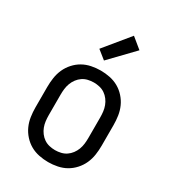

<svg xmlns="http://www.w3.org/2000/svg" viewBox="-187 -866 874 974"><g transform="rotate(30 250.0 -378.5)"><path d="M250 8Q223 8 196 2.5Q169 -3 146 -16Q123 -29 104.5 -49.5Q86 -70 75 -94.5Q64 -119 60 -146Q56 -173 56 -200V-320Q56 -347 60 -374Q64 -401 75 -425.5Q86 -450 104.5 -470.5Q123 -491 146 -504Q169 -517 196 -522.5Q223 -528 250 -528Q277 -528 304 -522.5Q331 -517 354 -504Q377 -491 395.5 -470.5Q414 -450 425 -425.5Q436 -401 440 -374Q444 -347 444 -320V-200Q444 -173 440 -146Q436 -119 425 -94.5Q414 -70 395.5 -49.5Q377 -29 354 -16Q331 -3 304 2.5Q277 8 250 8ZM250 -62Q267 -62 284 -66Q301 -70 315 -79.5Q329 -89 339.5 -103Q350 -117 356 -133Q362 -149 364 -166Q366 -183 366 -200V-320Q366 -337 364 -354Q362 -371 356 -387Q350 -403 339.5 -417Q329 -431 315 -440.5Q301 -450 284 -454Q267 -458 250 -458Q233 -458 216 -454Q199 -450 185 -440.5Q171 -431 160.5 -417Q150 -403 144 -387Q138 -371 136 -354Q134 -337 134 -320V-200Q134 -183 136 -166Q138 -149 144 -133Q150 -117 160.5 -103Q171 -89 185 -79.5Q199 -70 216 -66Q233 -62 250 -62ZM238 -580 188 -620 307 -765 368 -715Z"/></g></svg>

Font: Iosevka Algr
Style: Regular
Weight: 400
Monospace: yes
Designer: Belleve Invis
Foundry: Belleve Invis
Version: Version 26.0.2; ttfautohint (v1.8.3)